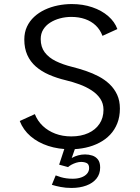

<svg xmlns="http://www.w3.org/2000/svg" viewBox="-20 -726 690 948"><path d="M328 11Q268.5 11 218 -5.5Q167.5 -22 131 -53.2Q94.5 -84.5 77.5 -128.5L152 -162.5Q165.5 -128.5 191.5 -104Q217.5 -79.5 253.2 -66Q289 -52.5 332 -52.5Q380 -52.5 415.8 -68.8Q451.5 -85 471.2 -114.5Q491 -144 491 -184Q491 -215 475 -238.8Q459 -262.5 432 -280Q405 -297.5 372.2 -309.5Q339.5 -321.5 306 -329.5Q260 -340.5 222.2 -357Q184.5 -373.5 157 -397.5Q129.5 -421.5 114.8 -454.5Q100 -487.5 100 -531Q100 -566 113 -594Q126 -622 148.8 -643Q171.5 -664 201.2 -678Q231 -692 265.2 -699Q299.5 -706 334.5 -706Q389 -706 435.5 -690.2Q482 -674.5 514.2 -646.5Q546.5 -618.5 559.5 -582.5L486 -549Q474.5 -579.5 452.8 -600.2Q431 -621 400.2 -631.8Q369.5 -642.5 332 -642.5Q303 -642.5 276 -635.2Q249 -628 227.5 -614.2Q206 -600.5 193.5 -580.2Q181 -560 181 -533Q181 -494 201 -467.5Q221 -441 256 -424Q291 -407 335.5 -396Q369.5 -387.5 403.5 -376Q437.5 -364.5 467.8 -348.5Q498 -332.5 521.5 -310Q545 -287.5 558.5 -258Q572 -228.5 572 -190Q572 -149.5 559.2 -117.2Q546.5 -85 523.8 -61Q501 -37 470.2 -21Q439.5 -5 403.2 3Q367 11 328 11ZM333 202Q318.5 202 305.2 200.8Q292 199.5 279.8 197.2Q267.5 195 256.5 192.2Q245.5 189.5 236 186.5L255 140Q268 145 280.8 148.8Q293.5 152.5 307.8 154.5Q322 156.5 339 156.5Q363 156.5 381.2 150Q399.5 143.5 409.8 131.5Q420 119.5 420 104Q420 85 408.2 79.2Q396.5 73.5 380.5 73.5Q368.5 73.5 356 77.5Q343.5 81.5 333 87.2Q322.5 93 316 99L272 87L300.5 0.5H353L326 77.5L319 68Q325 59.5 337.2 52.5Q349.5 45.5 366 41Q382.5 36.5 400 36.5Q418.5 36.5 435.5 42Q452.5 47.5 463.5 61.5Q474.5 75.5 474.5 101Q474.5 133.5 456.2 156Q438 178.5 406 190.2Q374 202 333 202Z"/></svg>

Font: Trispace Thin Light
Style: Regular
Weight: 300
Version: Version 1.210